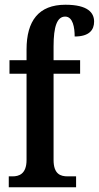

<svg xmlns="http://www.w3.org/2000/svg" viewBox="-20 -790 417 810"><path d="M17 0H301V-46H265C236 -46 206 -55 206 -115V-479H318V-536H206V-594C206 -679 221 -720 255 -720C288 -720 295 -673 295 -636C357 -636 377 -664 377 -699C377 -736 351 -770 256 -770C143 -770 92 -702 92 -581V-536H20V-479H92V-115C92 -55 59 -46 33 -46H17Z"/></svg>

Font: Noto Serif Sinhala ExtraCondensed SemiBold
Style: Regular
Weight: 600
Width: 2
Designer: Jelle Bosma - Monotype Design Team
Foundry: Monotype Imaging Inc.
Version: Version 2.007